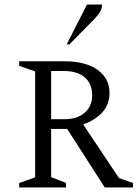

<svg xmlns="http://www.w3.org/2000/svg" viewBox="-20 -832 610 852"><path d="M65 0V-20L136 -45V-515L65 -540V-560H267Q360 -560 413 -522Q466 -484 466 -420Q466 -369 434.5 -334Q403 -299 349 -280L508 -42L570 -20V0H445L278 -260H207V-46L273 -20V0ZM262 -517H207V-303H267Q323 -303 356 -332Q389 -361 389 -409Q389 -461 356 -489Q323 -517 262 -517ZM276 -635 366 -812H433Q433 -797 426 -783Q419 -769 400 -749L288 -635Z"/></svg>

Font: Spectral SC Light
Style: Regular
Weight: 300
Designer: Jean-Baptiste Levee
Foundry: Production Type
Version: Version 2.001